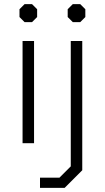

<svg xmlns="http://www.w3.org/2000/svg" viewBox="-20 -698 511 936"><path d="M75 -615V-653L100 -678H136L161 -653V-615L136 -590H100ZM90 -498H146V0H90ZM310 -615V-653L335 -678H371L396 -653V-615L371 -590H335ZM175 168H270L325 113V-498H381V132L295 218H175Z"/></svg>

Font: Chakra Petch Light
Style: Regular
Weight: 300
Designer: Katatrad Aksorn Co.,Ltd.
Foundry: Cadson Demak Co.,Ltd.
Version: Version 1.000; ttfautohint (v1.6)